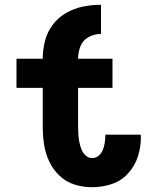

<svg xmlns="http://www.w3.org/2000/svg" viewBox="-20 -776 616 804"><path d="M366 8Q407 8 447 -5Q487 -18 515.5 -49Q544 -80 557 -119.5Q570 -159 570 -201Q570 -206 569 -212H421Q421 -210 421 -207Q421 -192 418.5 -177Q416 -162 410.5 -148Q405 -134 393 -124Q381 -114 366 -114Q350 -114 338 -125.5Q326 -137 320.5 -152Q315 -167 312 -182.5Q309 -198 308 -213.5Q307 -229 307 -245V-408H451V-530H307Q307 -557 317 -582.5Q327 -608 351.5 -621Q376 -634 403 -634V-756Q365 -756 328 -748.5Q291 -741 257.5 -722Q224 -703 201 -672.5Q178 -642 168.5 -605Q159 -568 159 -530H49V-408H159V-245Q159 -208 164.5 -171Q170 -134 186 -100Q202 -66 229.5 -40Q257 -14 293 -3Q329 8 366 8Z"/></svg>

Font: Iosevka Sparkle Heavy
Style: Regular
Weight: 900
Designer: Belleve Invis
Foundry: Belleve Invis
Version: Version 4.5.0; ttfautohint (v1.8.3)